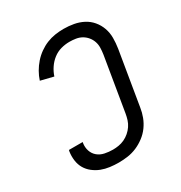

<svg xmlns="http://www.w3.org/2000/svg" viewBox="-175 -870 950 1005"><g transform="rotate(-30 300.0 -367.5)"><path d="M254 8Q227 8 200.5 4.5Q174 1 150.5 -8Q127 -17 106.5 -33Q86 -49 73.5 -70.5Q61 -92 57.5 -118.5Q54 -145 58 -172L60 -180H143L142 -175Q138 -150 145.5 -127.5Q153 -105 170.5 -90.5Q188 -76 212 -71Q236 -66 261 -66Q278 -66 296 -69Q314 -72 331 -80Q348 -88 362.5 -100.5Q377 -113 387.5 -128.5Q398 -144 403.5 -161.5Q409 -179 412 -197L466 -522Q469 -542 469.5 -561.5Q470 -581 464 -598.5Q458 -616 446 -630.5Q434 -645 418 -654Q402 -663 383 -666Q364 -669 345 -669Q319 -669 293.5 -662Q268 -655 246.5 -638.5Q225 -622 209.5 -599Q194 -576 186 -551L109 -570Q117 -595 130.5 -618.5Q144 -642 162 -662.5Q180 -683 202.5 -699Q225 -715 249.5 -725Q274 -735 300 -739Q326 -743 352 -743Q383 -743 413 -737.5Q443 -732 469 -718.5Q495 -705 514 -682.5Q533 -660 543 -632Q553 -604 553 -573Q553 -542 548 -510L494 -185Q490 -158 480 -131.5Q470 -105 453 -81.5Q436 -58 412 -40Q388 -22 362 -11Q336 0 308.5 4Q281 8 254 8Z"/></g></svg>

Font: Iosevka Extended
Style: Italic
Weight: 400
Width: 7
Italic angle: -9°
Monospace: yes
Designer: Belleve Invis
Foundry: Belleve Invis
Version: Version 32.5.0; ttfautohint (v1.8.4)